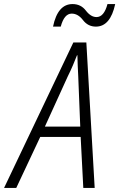

<svg xmlns="http://www.w3.org/2000/svg" viewBox="-78 -925 587 945"><path d="M143 -302 256 -550Q270 -578 281 -604Q292 -630 301 -653H303Q303 -630 304.5 -603Q306 -576 307 -551L317 -302ZM-58 0H2L120 -251H319L332 0H388L347 -716H283ZM183 -794H221Q238 -858 275 -858Q306 -858 330.5 -826Q355 -794 394 -794Q465 -794 489 -905H451Q434 -841 397 -841Q369 -841 344.5 -873Q320 -905 279 -905Q206 -905 183 -794Z"/></svg>

Font: Noto Sans Display SemiCondensed Light
Style: Italic
Weight: 300
Width: 4
Italic angle: -12°
Designer: Monotype Design Team
Foundry: Monotype Imaging Inc.
Version: Version 1.900